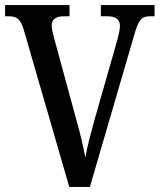

<svg xmlns="http://www.w3.org/2000/svg" viewBox="-20 -734 627 754"><path d="M73 -618 252 0H333L506 -593C524 -658 536 -670 569 -670H587V-714H376V-670H402C435 -670 451 -658 451 -632C451 -617 446 -597 441 -578L351 -263C335 -204 323 -160 315 -115C307 -159 296 -207 280 -263L192 -586C188 -602 183 -619 183 -633C183 -658 199 -670 230 -670H253V-714H0V-670H15C45 -670 60 -660 73 -618Z"/></svg>

Font: Noto Serif Bengali Condensed Medium
Style: Regular
Weight: 500
Width: 3
Designer: Juan Bruce, Universal Thirst, Indian Type Foundry and the Monotype Design Team.
Foundry: Monotype Imaging Inc.
Version: Version 2.003